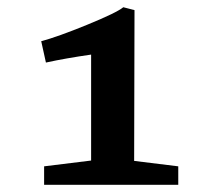

<svg xmlns="http://www.w3.org/2000/svg" viewBox="-20 -862 577 531"><path d="M232 -418V-711Q162 -701 107 -689L94 -748Q139 -760 221 -793.5Q303 -827 321 -842L352 -834L351 -417L473 -402V-351H102V-402Z"/></svg>

Font: Martel
Style: Bold
Weight: 700
Designer: Dan Reynolds
Foundry: Dan Reynolds
Version: Version 1.001; ttfautohint (v1.1) -l 5 -r 5 -G 72 -x 0 -D la